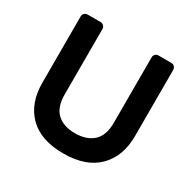

<svg xmlns="http://www.w3.org/2000/svg" viewBox="-157 -860 1032 1029"><g transform="rotate(30 359.5 -345.0)"><path d="M646 -673V-263Q646 -137 572 -63.5Q498 10 359 10Q219 10 146 -63Q73 -136 73 -263V-673Q73 -684 81 -692Q89 -700 100 -700H181Q192 -700 200 -692Q208 -684 208 -673V-268Q208 -189 248 -152Q288 -115 359 -115Q430 -115 471 -152Q512 -189 512 -268V-673Q512 -684 520 -692Q528 -700 539 -700H619Q630 -700 638 -692Q646 -684 646 -673Z"/></g></svg>

Font: Hezaedrus Medium
Style: Regular
Weight: 500
Designer: Hubert & Fischer
Foundry: Hubert & Fischer
Version: Version 1.10;September 3, 2019;FontCreator 11.5.0.2425 64-bi